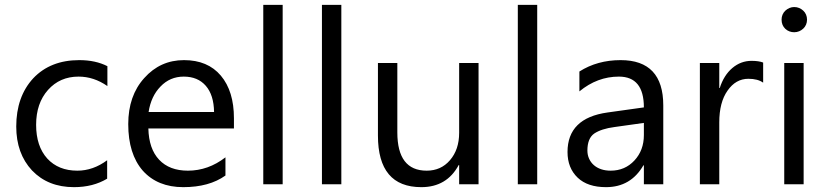

<svg xmlns="http://www.w3.org/2000/svg" viewBox="-20 -760 3416 792"><path d="M422 -23Q364 12 285 12Q178 12 112 -57Q47 -127 47 -238Q47 -361 117 -437Q188 -512 307 -512Q374 -512 423 -487V-405Q367 -444 304 -444Q227 -444 178 -389Q129 -334 129 -245Q129 -157 175 -106Q221 -56 299 -56Q364 -56 422 -99Z M945 -230H592Q594 -146 636.5 -101Q679 -56 755 -56Q839 -56 910 -111V-36Q843 12 736 12Q630 12 569 -56Q509 -125 509 -248Q509 -365 575 -438Q641 -512 739 -512Q837 -512 891 -448Q945 -384 945 -272ZM863 -298Q862 -368 829 -406Q796 -444 738 -444Q681 -444 642 -403Q603 -363 593 -298Z M1146 0H1066V-740H1146Z M1388 0H1308V-740H1388Z M1954 0H1874V-79H1872Q1823 12 1718 12Q1539 12 1539 -201V-500H1619V-214Q1619 -56 1740 -56Q1799 -56 1836 -99Q1874 -143 1874 -212V-500H1954Z M2196 0H2116V-740H2196Z M2716 0H2636V-78H2634Q2582 12 2480 12Q2404 12 2363 -27Q2321 -67 2321 -133Q2321 -273 2486 -296L2636 -317Q2636 -444 2533 -444Q2444 -444 2370 -383V-465Q2444 -512 2540 -512Q2716 -512 2716 -325ZM2636 -253 2515 -236Q2461 -229 2431 -209Q2403 -189 2403 -139Q2403 -121 2410 -105.5Q2417 -90 2429.5 -79Q2442 -68 2459.5 -62Q2477 -56 2499 -56Q2558 -56 2597 -98Q2636 -140 2636 -203Z M3128 -419Q3106 -435 3067 -435Q3015 -435 2981 -386Q2947 -338 2947 -255V0H2867V-500H2947V-397H2949Q2966 -450 3001 -479.5Q3036 -509 3080 -509Q3110 -509 3128 -502Z M3256 -627Q3246 -627 3236.5 -630.5Q3227 -634 3219.5 -641Q3212 -648 3208 -657.5Q3204 -667 3204 -679Q3204 -690 3208 -699.5Q3212 -709 3219.5 -716Q3227 -723 3236.5 -727Q3246 -731 3256 -731Q3267 -731 3276.5 -727Q3286 -723 3293.5 -716Q3301 -709 3305 -699.5Q3309 -690 3309 -679Q3309 -668 3305 -658.5Q3301 -649 3293.5 -642Q3286 -635 3276.5 -631Q3267 -627 3256 -627ZM3295 0H3215V-500H3295Z"/></svg>

Font: A Tai Tham KH New
Style: Regular
Weight: 400
Designer: Sangdang Kengtung
Foundry: Sangdang Kengtung
Version: Version 1.002